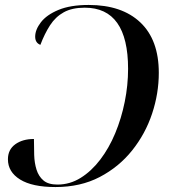

<svg xmlns="http://www.w3.org/2000/svg" viewBox="-20 -744 685 775"><path d="M338 -724Q472 -724 546.5 -653.5Q621 -583 621 -450Q621 -367 594 -285.5Q567 -204 513.5 -137Q460 -70 382.5 -29.5Q305 11 204 11Q110 11 61 -19.5Q12 -50 12 -101Q12 -140 41.5 -161.5Q71 -183 117 -183Q117 -151 118 -118.5Q119 -86 127.5 -59Q136 -32 155.5 -15.5Q175 1 212 1Q262 1 305.5 -26Q349 -53 384.5 -99.5Q420 -146 445 -206Q470 -266 483.5 -333Q497 -400 497 -466Q497 -713 322 -713Q271 -713 237.5 -694.5Q204 -676 182 -642Q160 -608 143 -563Q122 -571 122 -596Q122 -624 145 -654Q168 -684 216 -704Q264 -724 338 -724Z"/></svg>

Font: Noto Serif Display Medium
Style: Italic
Weight: 500
Italic angle: -12°
Designer: Monotype Design Team
Foundry: Monotype Imaging Inc.
Version: Version 2.009